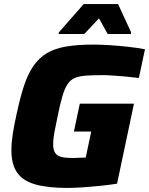

<svg xmlns="http://www.w3.org/2000/svg" viewBox="-20 -915 732 943"><path d="M309 8Q213 8 152.5 -9.5Q92 -27 64 -67.5Q36 -108 36 -178Q36 -213 42.5 -256Q49 -299 61 -352Q78 -433 97.5 -492.5Q117 -552 144.5 -591.5Q172 -631 210.5 -654Q249 -677 305 -686.5Q361 -696 438 -696Q476 -696 521 -693Q566 -690 611 -685Q656 -680 692 -673L662 -532Q632 -536 598 -539Q564 -542 534 -544Q504 -546 485 -546Q435 -546 401.5 -543.5Q368 -541 346.5 -531.5Q325 -522 311 -500.5Q297 -479 286 -441Q275 -403 263 -344Q253 -297 247 -264Q241 -231 241 -207Q241 -179 251 -164Q261 -149 282 -144Q303 -139 338 -139Q345 -139 356.5 -139.5Q368 -140 380 -140.5Q392 -141 401 -141L428 -269H343L372 -406H638L555 -13Q519 -7 475 -2.5Q431 2 388 5Q345 8 309 8ZM268 -748 269 -756 391 -895H560L624 -756L623 -748H509L466 -825L394 -748Z"/></svg>

Font: Saira Thin ExtraBold
Style: Italic
Weight: 800
Italic angle: -12°
Version: Version 1.101